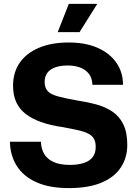

<svg xmlns="http://www.w3.org/2000/svg" viewBox="-20 -956 705 985"><path d="M333 9Q234 9 167 -21Q100 -51 66 -105Q32 -159 31 -229H190Q191 -193 206.5 -166.5Q222 -140 254.5 -125Q287 -110 339 -110Q379 -110 409 -119.5Q439 -129 455 -149.5Q471 -170 471 -202Q471 -226 463 -242Q455 -258 435.5 -269Q416 -280 383 -287.5Q350 -295 301 -304Q238 -313 190.5 -330Q143 -347 111 -372Q79 -397 63 -432.5Q47 -468 47 -516Q47 -585 81.5 -634.5Q116 -684 180 -711Q244 -738 332 -738Q418 -738 480 -711Q542 -684 576.5 -635Q611 -586 611 -521H454Q453 -556 435.5 -578Q418 -600 390 -610Q362 -620 327 -620Q290 -620 263.5 -610.5Q237 -601 223 -582.5Q209 -564 209 -536Q209 -507 224 -489.5Q239 -472 277.5 -461.5Q316 -451 384 -439Q431 -432 475 -420Q519 -408 555 -384.5Q591 -361 612 -319.5Q633 -278 633 -212Q633 -147 599.5 -96.5Q566 -46 499.5 -18.5Q433 9 333 9ZM276 -791 333 -936H479L388 -791Z"/></svg>

Font: Mona Sans ExtraLight
Style: Bold
Weight: 700
Version: Version 2.000